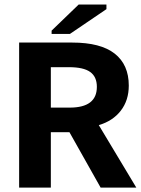

<svg xmlns="http://www.w3.org/2000/svg" viewBox="-20 -852 640 872"><path d="M437 0 295.4 -251.5H210.9V0H66.9V-658.7H308.1Q437 -658.7 501 -608.4Q564.9 -558.1 564.9 -463.4Q564.9 -396.5 528.8 -349.6Q492.7 -302.7 428.7 -283.7L599.1 0ZM419.9 -457.5Q419.9 -503.4 389.6 -525.1Q359.4 -546.9 293 -546.9H210.9V-363.3H296.9Q419.9 -363.3 419.9 -457.5ZM214.4 -697.8V-712.9L337.4 -831.5H463.4V-810.5L297.4 -697.8Z"/></svg>

Font: Liberation Mono
Style: Bold
Weight: 700
Monospace: yes
Designer: Steve Matteson
Foundry: Ascender Corporation
Version: Version 2.1.5